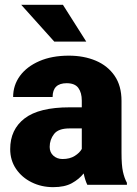

<svg xmlns="http://www.w3.org/2000/svg" viewBox="-20 -770 571 800"><path d="M343.8 0Q334.5 -19 328.6 -47.4Q309.6 -23.4 279.5 -6.8Q249.5 9.8 201.7 9.8Q152.8 9.8 112.1 -10.3Q71.3 -30.3 46.9 -66.2Q22.5 -102.1 22.5 -148.9Q22.5 -230.5 82.5 -276.6Q142.6 -322.8 270 -322.8H320.8V-350.6Q320.8 -383.8 306.4 -403.6Q292 -423.3 257.8 -423.3Q199.2 -423.3 199.2 -365.7H34.7Q34.7 -415 63.2 -453.9Q91.8 -492.7 144 -515.4Q196.3 -538.1 266.6 -538.1Q329.6 -538.1 379.2 -517.1Q428.7 -496.1 457.5 -454.3Q486.3 -412.6 486.3 -349.6V-133.3Q486.3 -81.5 492.2 -54.9Q498 -28.3 508.8 -8.3V0ZM240.7 -107.4Q271 -107.4 291.5 -120.4Q312 -133.3 320.8 -149.4V-234.9H269Q223.1 -234.9 205.1 -211.4Q187 -188 187 -157.7Q187 -135.3 202.4 -121.3Q217.8 -107.4 240.7 -107.4ZM242.2 -750 339.4 -596.7H206.1L68.4 -750Z"/></svg>

Font: Vazirmatn UI Black
Style: Regular
Weight: 900
Designer: Saber Rastikerdar
Foundry: Saber Rastikerdar
Version: Version 33.003